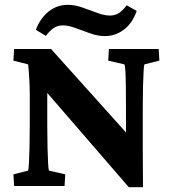

<svg xmlns="http://www.w3.org/2000/svg" viewBox="-20 -778 722 803"><path d="M506.8 -180.7V-331.1Q506.8 -377.9 506.3 -417Q505.9 -456.1 504.4 -480.5Q502.9 -504.9 500 -508.8L432.6 -524.4L435.5 -573.2H643.6L646.5 -524.4L584 -508.8Q582 -504.9 580.6 -480.5Q579.1 -456.1 578.1 -417Q577.1 -377.9 577.1 -331.1V-144.5Q577.1 -98.6 577.6 -64Q578.1 -29.3 578.1 4.9H518.6L126 -449.2L177.7 -450.2V-254.9Q177.7 -202.1 178.7 -161.1Q179.7 -120.1 181.2 -95.2Q182.6 -70.3 184.6 -64.5L252.9 -48.8L250 0H39.1L36.1 -48.8L97.7 -64.5Q99.6 -70.3 101.1 -96.7Q102.5 -123 103.5 -164.6Q104.5 -206.1 104.5 -254.9V-384.8Q104.5 -411.1 103 -438Q101.6 -464.8 100.1 -484.4Q98.6 -503.9 97.7 -508.8L36.1 -524.4L39.1 -573.2H193.4L545.9 -180.7ZM509.8 -755.9 551.8 -732.4Q534.2 -681.6 498.5 -654.3Q462.9 -627 418 -627Q389.6 -627 357.9 -638.2Q326.2 -649.4 295.9 -660.6Q265.6 -671.9 243.2 -671.9Q221.7 -671.9 205.1 -661.1Q188.5 -650.4 171.9 -627.9L129.9 -653.3Q148.4 -702.1 183.6 -730Q218.8 -757.8 263.7 -757.8Q293 -757.8 324.7 -746.6Q356.4 -735.4 386.7 -724.1Q417 -712.9 439.5 -712.9Q460.9 -712.9 477.5 -723.6Q494.1 -734.4 509.8 -755.9Z"/></svg>

Font: Crimson Pro
Style: Bold
Weight: 700
Designer: Jacques Le Bailly
Foundry: Baron von Fonthausen
Version: Version 1.003